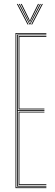

<svg xmlns="http://www.w3.org/2000/svg" viewBox="-20 -970 284 990"><path d="M60 0V-800H219V-796H64V-4H219V0ZM76 -16V-394H209V-390H80V-20H219V-16ZM68 -8V-792H219V-788H72V-402H209V-398H72V-12H219V-8ZM76 -406V-784H219V-780H80V-410H209V-406ZM67 -949.8H72L127 -844H122ZM77 -949.8H82L129 -857.8L133 -849.5H135L139 -857.8L186 -949.8H191L136 -844H132ZM87 -949.8H92L129.5 -873.8L133 -864H135L138.5 -873.8L176 -949.8H181L141 -869.2L136 -858.2H132L127 -869.2ZM196 -949.8H201L146 -844H141Z"/></svg>

Font: Big Shoulders Inline Display Thin Thin
Style: Regular
Weight: 250
Version: Version 2.002